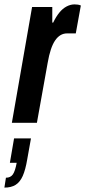

<svg xmlns="http://www.w3.org/2000/svg" viewBox="-57 -559 388 874"><path d="M-3 0 89 -527H181V-456H185Q198 -483 213 -501.5Q228 -520 246 -529.5Q264 -539 282 -539Q290 -539 297 -538Q304 -537 311 -534L288 -407H249Q232 -407 218.5 -399Q205 -391 194 -375Q183 -359 174.5 -333.5Q166 -308 160 -273L111 0ZM-37 295 -30 250Q-9 250 1.5 235Q12 220 19 182H-12L7 71H84L67 166Q59 214 46.5 242Q34 270 14 282.5Q-6 295 -37 295Z"/></svg>

Font: Archivo ExtraCondensed
Style: Bold Italic
Weight: 700
Width: 2
Italic angle: -10°
Designer: Hector Gatti
Foundry: Omnibus-Type
Version: Version 2.001